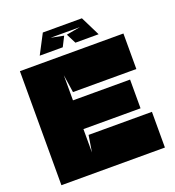

<svg xmlns="http://www.w3.org/2000/svg" viewBox="-141 -900 922 1011"><g transform="rotate(-20 319.5 -394.5)"><path d="M242 -749H406L328 -735L356 -680H486L432 -789H213L156 -680H285L313 -735ZM255 -200H610V0H30V-639H610V-440H255L240 -540V-399H560V-238H240V-107Z"/></g></svg>

Font: Banana Brick
Style: Regular
Weight: 400
Designer: artmaker
Foundry: artmaker
Version: Version 4.000 2011 initial release